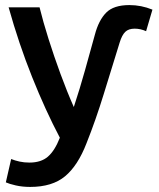

<svg xmlns="http://www.w3.org/2000/svg" viewBox="-20 -551 625 757"><path d="M99 186Q68 186 42 180Q16 174 3 168L24 76Q39 82 57 86Q75 90 96 90Q142 90 169 66.5Q196 43 216 -8Q159 -116 106.5 -247.5Q54 -379 14 -522H136Q150 -465 171.5 -397Q193 -329 218.5 -259.5Q244 -190 271 -129Q295 -202 315 -273.5Q335 -345 354 -414Q369 -471 398.5 -501Q428 -531 490 -531Q537 -531 581 -513L556 -428Q534 -438 511 -438Q487 -438 474 -425.5Q461 -413 452 -384Q420 -281 389 -180Q358 -79 321 14Q287 102 236.5 144Q186 186 99 186Z"/></svg>

Font: Ubuntu Sans SemiBold
Style: Regular
Weight: 600
Designer: Dalton Maag Ltd
Foundry: Dalton Maag Ltd
Version: Version 1.006; ttfautohint (v1.8.4.7-5d5b)